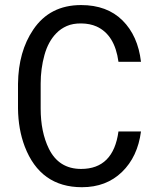

<svg xmlns="http://www.w3.org/2000/svg" viewBox="-20 -741 640 770"><path d="M305.2 -720.7Q409.2 -720.7 471.2 -659.2Q533.2 -597.7 545.4 -493.2H455.1Q440.4 -601.6 367.2 -634.8Q340.8 -646.5 306.6 -647Q272.5 -647.5 248 -636.7Q223.6 -626 206.1 -607.9Q173.3 -574.7 158.2 -520Q143.1 -465.3 143.1 -405.8V-305.7Q143.1 -211.9 175.8 -145Q215.8 -63.5 305.2 -63.5Q434.6 -63.5 455.1 -213.9H545.4Q532.2 -112.3 469.2 -51.3Q406.2 9.8 308.6 9.8Q141.6 9.8 79.1 -153.8Q53.2 -222.2 52.2 -305.7V-404.8Q53.7 -534.2 113.3 -622.1Q179.7 -720.7 305.2 -720.7Z"/></svg>

Font: RobotoMono-Regular
Style: Regular
Weight: 400
Designer: Google
Version: Version 2.000985; 2015; ttfautohint (v1.3)